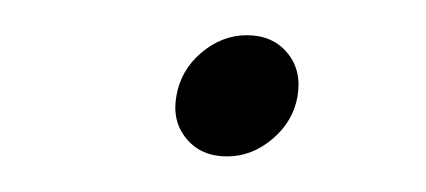

<svg xmlns="http://www.w3.org/2000/svg" viewBox="-20 -395 242 109"><path d="M108.9 -306.2Q94.2 -306.2 85.9 -316.2Q77.6 -326.2 80.1 -340.3Q82.5 -355 94.2 -365Q106 -375 120.1 -375Q134.8 -375 143.1 -365Q151.4 -355 148.9 -340.3Q146.5 -326.2 134.8 -316.2Q123 -306.2 108.9 -306.2Z"/></svg>

Font: Inter Display Extra Light
Style: Italic
Weight: 200
Italic angle: -9.39999°
Designer: Rasmus Andersson
Foundry: rsms
Version: Version 4.000;git-4fc901f